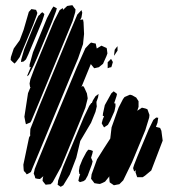

<svg xmlns="http://www.w3.org/2000/svg" viewBox="-20 -716 682 740"><path d="M260 -635 132 -325 101 -251 97 -244 80 -237 78 -245 74 -266 88 -357 98 -381 96 -380 94 -394 97 -410 113 -453 188 -634 210 -677 222 -685 223 -677V-678L239 -693L251 -695L259 -696L266 -686L271 -680L270 -669ZM181 -633 122 -491 113 -471 111 -466 91 -427 84 -422 88 -432 99 -458 94 -457V-467L107 -514L161 -646L180 -682L186 -691L199 -684L196 -673ZM108 -621 56 -496 42 -477 36 -471 27 -479 21 -485 22 -496 33 -529 56 -561 71 -601 91 -670 101 -681 119 -678 124 -666 121 -656ZM304 -585 300 -546 281 -491 250 -417 146 -166 106 -70 99 -53 91 -48 83 -44 78 -51 72 -57 71 -65 70 -81 92 -186 97 -195 96 -198 97 -219 130 -303 249 -591 278 -660 294 -677 297 -667 294 -649 289 -639 292 -640 300 -641 302 -630ZM142 -633 89 -506 80 -487 71 -479 61 -477 62 -487 73 -525 108 -611 122 -643 128 -655 134 -660 135 -662 141 -668 140 -666 143 -669 151 -662 149 -654ZM315 -356 318 -337 309 -301 289 -251 216 -74 183 -14 175 -6 164 -5 156 -4 151 -10 144 -19 145 -30 147 -37 134 -26 124 -27 116 -29 114 -37 110 -47 114 -65 128 -100 151 -156 276 -456 309 -530 325 -547 331 -552 339 -550 349 -548 351 -538 353 -529 371 -540 384 -534 391 -531 392 -526 394 -510 390 -499 377 -470 361 -457 348 -454 343 -453 335 -463 330 -469 294 -381 300 -385 305 -378ZM422 -524 427 -531 433 -538V-529V-521L425 -509L420 -501V-507ZM395 -476 408 -489 415 -477 411 -463 409 -457 403 -456 395 -453V-459ZM405 -251 396 -235 387 -229 381 -225 375 -235 372 -241 376 -256 381 -268 376 -270 377 -279 384 -311 409 -356 418 -364 425 -359 431 -354 429 -345 420 -318 425 -317V-306L421 -287ZM331 -243 289 -172V-171L274 -108L249 -43L224 -2L214 4L202 -4L203 -10L204 -20L223 -73L303 -264L324 -308L332 -319H334L338 -329L348 -345L360 -354L358 -341L352 -324L351 -322H352V-316L353 -306L348 -285ZM540 -214 489 -91 455 -21 440 -6 429 -4 419 -2 403 -13 402 -19 401 -34 402 -37 385 -16 375 -11 365 -7 356 -8 344 -10 331 -27 333 -44 354 -102 381 -145 405 -182 410 -225 437 -301 454 -334 460 -342 476 -349 481 -351 489 -349 505 -340 514 -326V-318V-304L509 -289L527 -301L540 -298L548 -295L550 -290L556 -273L555 -263ZM607 -174 563 -59 539 -39 530 -33H514H509L507 -38L502 -53L504 -60L497 -55L493 -68L497 -81L510 -114L553 -217L571 -254L582 -263L590 -262L589 -257L587 -243L581 -227L589 -225L597 -223L602 -212ZM318 -39 309 -23 302 -18 288 -14 282 -19 285 -33 289 -45H286L284 -57L287 -75L298 -102L313 -130L320 -139L328 -138L338 -134L336 -124L331 -108L335 -99L337 -94L334 -82Z"/></svg>

Font: Rubik Marker Hatch
Style: Regular
Weight: 400
Designer: Hubert and Fischer, NaN
Foundry: Hubert & Fischer, NaN
Version: Version 2.200